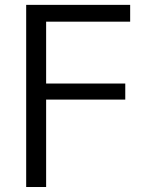

<svg xmlns="http://www.w3.org/2000/svg" viewBox="-20 -750 611 770"><path d="M502 -663.1H165V-415H482.4V-350.6H165V0H85V-730.5H502Z"/></svg>

Font: Mgen+ 1c regular
Style: Regular
Weight: 400
Designer: [Source Han Sans]
Ryoko NISHIZUKA  (kana & ideographs); Paul D. Hunt (Latin, Greek & Cyrillic); Wenlong ZHANG  (bopomofo
Version: Version 1.059.20150602